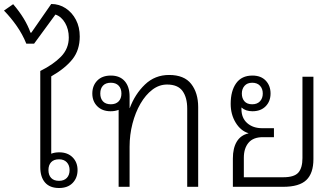

<svg xmlns="http://www.w3.org/2000/svg" viewBox="-47 -937 1681 963"><path d="M353 -754Q353 -686 316.5 -640Q280 -594 210 -554V-166Q227 -173 250 -173Q292 -173 317 -148Q342 -123 342 -84Q342 -45 317.5 -19.5Q293 6 249 6Q203 6 179 -21.5Q155 -49 155 -99V-581Q220 -613 259 -653Q298 -693 298 -749Q298 -790 279.5 -822Q261 -854 231 -864L124 -718H85Q66 -765 37 -806.5Q8 -848 -27 -884L19 -916Q81 -844 106 -773H110L210 -917Q250 -917 282.5 -895.5Q315 -874 334 -837.5Q353 -801 353 -754ZM249 -138Q223 -138 209.5 -123.5Q196 -109 196 -84Q196 -59 209.5 -44.5Q223 -30 249 -30Q274 -30 288 -44.5Q302 -59 302 -84Q302 -108 288 -123Q274 -138 249 -138Z M548 0V-386Q530 -379 508 -379Q466 -379 441 -404Q416 -429 416 -468Q416 -507 440.5 -532.5Q465 -558 509 -558Q554 -558 578.5 -530Q603 -502 603 -453V-395H604Q630 -465 680 -513Q730 -561 801 -561Q877 -561 912 -516Q947 -471 947 -400V0H892V-392Q892 -448 868.5 -480.5Q845 -513 791 -513Q751 -513 717 -487Q683 -461 657.5 -417Q632 -373 617.5 -317Q603 -261 603 -201V0ZM509 -414Q534 -414 548 -428.5Q562 -443 562 -468Q562 -493 548 -507.5Q534 -522 509 -522Q483 -522 469.5 -507.5Q456 -493 456 -468Q456 -443 469.5 -428.5Q483 -414 509 -414Z M1121 0V-142Q1121 -194 1140.5 -226.5Q1160 -259 1199 -268V-269Q1160 -281 1135 -322Q1110 -363 1110 -416Q1110 -481 1137.5 -519.5Q1165 -558 1219 -558Q1262 -558 1286 -532.5Q1310 -507 1310 -468Q1310 -429 1285.5 -404Q1261 -379 1219 -379Q1185 -379 1164 -398Q1164 -394 1164 -390Q1164 -345 1193 -319.5Q1222 -294 1268 -294H1327V-249H1271Q1223 -249 1199.5 -221Q1176 -193 1176 -146V-48H1374Q1429 -48 1449.5 -71.5Q1470 -95 1470 -144V-552H1525V-139Q1525 -68 1489.5 -34Q1454 0 1373 0ZM1218 -414Q1243 -414 1257 -429Q1271 -444 1271 -468Q1271 -492 1257 -507Q1243 -522 1218 -522Q1193 -522 1179.5 -506.5Q1166 -491 1166 -468Q1166 -444 1179 -429Q1192 -414 1218 -414Z"/></svg>

Font: Noto Sans Thai Looped Light
Style: Regular
Weight: 300
Designer: Sasikarn Vongin, Ben Mitchell
Foundry: The Fontpad Ltd
Version: Version 1.001; ttfautohint (v1.8.4.7-5d5b)